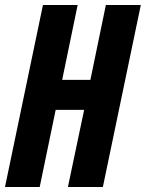

<svg xmlns="http://www.w3.org/2000/svg" viewBox="-46 -749 584 769"><path d="M-26 0 126 -729H265L203 -429H316L378 -729H518L366 0H226L291 -309H177L113 0Z"/></svg>

Font: Mona Sans Condensed
Style: Bold Italic
Weight: 700
Width: 3
Italic angle: -11.7°
Designer: Deni Anggara
Foundry: GitHub
Version: Version 1.001; ttfautohint (v1.8.4.7-5d5b);gftools[0.9.31]